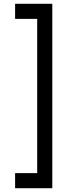

<svg xmlns="http://www.w3.org/2000/svg" viewBox="-20 -820 387 1017"><path d="M60 97H177V-720H60V-800H257V177H60Z"/></svg>

Font: Syne
Style: Regular
Weight: 400
Designer: Lucas Descroix
Foundry: Bonjour Monde
Version: Version 2.200